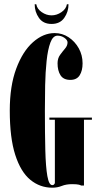

<svg xmlns="http://www.w3.org/2000/svg" viewBox="-20 -864 458 894"><path d="M223.5 10Q166 10 121.2 -26.8Q76.5 -63.5 51 -142.8Q25.5 -222 25.5 -349Q25.5 -463.5 55.5 -544.2Q85.5 -625 133.5 -667.5Q181.5 -710 234.5 -710Q270 -710 299.5 -690.5Q329 -671 346.8 -639Q364.5 -607 364.5 -569Q364.5 -535 351 -513.5Q337.5 -492 307.5 -492Q275.5 -492 261.8 -513.5Q248 -535 248 -569Q248 -592.5 259.8 -608.5Q271.5 -624.5 283 -638Q294.5 -651.5 294.5 -666.5Q294.5 -677.5 280 -687.8Q265.5 -698 248 -698Q226.5 -698 214.5 -665.5Q202.5 -633 197 -580.5Q191.5 -528 190.2 -467Q189 -406 189 -349Q189 -242 191 -164.2Q193 -86.5 200.5 -44.2Q208 -2 223.5 -2Q229 -2 231.5 -5Q234 -8 235.5 -11V-306.5H210V-316.5H408V-306.5H371V0H357.5Q356 -2 346.8 -4.2Q337.5 -6.5 315.5 -6.5Q288 -6.5 267.5 1.8Q247 10 223.5 10ZM220 -752.5Q181 -752.5 161.2 -780.8Q141.5 -809 141.5 -844H149Q152.5 -822.5 174.2 -807.5Q196 -792.5 220 -792.5Q244.5 -792.5 266.2 -807.5Q288 -822.5 291.5 -844H299Q299 -809 279.2 -780.8Q259.5 -752.5 220 -752.5Z"/></svg>

Font: Imbue 100pt Black
Style: Regular
Weight: 900
Designer: Tyler Finck
Foundry: Etcetera Type Company
Version: Version 1.102; ttfautohint (v1.8.3)